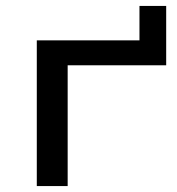

<svg xmlns="http://www.w3.org/2000/svg" viewBox="-20 -627 598 647"><path d="M104 0V-491H450V-607H540V-407H208V0Z"/></svg>

Font: Nunito Sans 10pt Expanded Medium
Style: Regular
Weight: 500
Width: 7
Designer: Vernon Adams
Foundry: Vernon Adams
Version: Version 3.101;gftools[0.9.27]